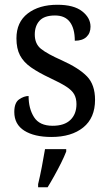

<svg xmlns="http://www.w3.org/2000/svg" viewBox="-20 -565 458 806"><path d="M196 10Q124 10 82 -16.5Q40 -43 40 -95Q40 -134 60.5 -148Q81 -162 100 -162Q100 -109 123 -73Q146 -37 201 -37Q250 -37 275.5 -61.5Q301 -86 301 -128Q301 -152 291.5 -169Q282 -186 258 -201.5Q234 -217 191 -237Q142 -260 110.5 -282Q79 -304 64 -332.5Q49 -361 49 -404Q49 -472 96.5 -508.5Q144 -545 221 -545Q290 -545 325 -517.5Q360 -490 360 -453Q360 -426 343 -410Q326 -394 294 -394Q294 -445 273.5 -472.5Q253 -500 211 -500Q166 -500 146 -478Q126 -456 126 -420Q126 -381 152 -360Q178 -339 239 -312Q312 -279 345.5 -244Q379 -209 379 -146Q379 -70 329.5 -30Q280 10 196 10ZM140 208Q148 175 155.5 136Q163 97 169 61H258V71Q250 92 236.5 119Q223 146 208 173Q193 200 180 221H140Z"/></svg>

Font: Noto Serif Myanmar SemCond
Style: Regular
Weight: 400
Width: 4
Designer: Ben Mitchell and the Monotype Design Team
Foundry: Monotype Imaging Inc.
Version: Version 2.106; ttfautohint (v1.8.4.7-5d5b)